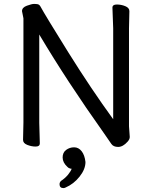

<svg xmlns="http://www.w3.org/2000/svg" viewBox="-20 -734 778 984"><path d="M305.2 230Q285.2 230 285.2 210Q285.2 200.2 293 192.9Q312 180.7 328.1 162.1Q343.3 143.1 347.2 130.9Q345.2 130.9 339.8 129.9Q330.1 127 325.2 121.1Q301.3 99.1 301 73.5Q300.8 47.9 318.8 34.4Q336.9 21 359.9 21Q382.8 21 398.4 41Q414.1 61 418 96.2Q418 133.3 387.9 171.1Q357.9 209 315.9 227.1Q310.1 230 305.2 230ZM100.1 -640.1 92.8 -676.8Q92.8 -695.8 117.9 -704.8Q143.1 -713.9 154.1 -713.9Q165 -713.9 173.1 -712.4Q181.2 -710.9 187 -701.2Q211.9 -655.3 329.3 -467Q446.8 -278.8 560.1 -123V-588.9L556.2 -694.8Q556.2 -710.9 578.6 -710.9Q601.1 -710.9 622.1 -702.4Q643.1 -693.8 643.1 -676.8L641.1 -587.9V-86.9L645 -32.2Q645 -20 633.8 -7.8Q609.9 19 585.4 19Q561 19 550.5 3.4Q540 -12.2 515.1 -47.9Q323.2 -317.9 181.2 -557.1V-105L184.1 1Q184.1 17.1 162.6 17.1Q141.1 17.1 119.6 8.5Q98.1 0 98.1 -17.1L100.1 -106Z"/></svg>

Font: LXGW WenKai Screen R
Style: Regular
Weight: 400
Designer: Fontworks Inc.
Version: Version 1.235;May 31, 2022